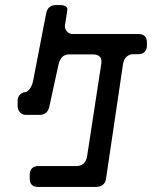

<svg xmlns="http://www.w3.org/2000/svg" viewBox="-20 -639 649 762"><path d="M98 70Q98 103 132 103H358Q397 103 401 69L468 -383Q471 -404 482.5 -414Q494 -424 509 -424H529Q546 -424 554.5 -433.5Q563 -443 563 -457V-471Q563 -504 529 -504H269Q254 -504 245 -515Q236 -526 238 -539L247 -598Q249 -609 240.5 -614Q232 -619 218 -619H203Q169 -619 163 -585L111 -316Q107 -298 97.5 -285.5Q88 -273 79 -273Q69 -273 59.5 -263.5Q50 -254 50 -241V-218Q50 -204 59 -193.5Q68 -183 83 -183H136Q169 -183 176 -217L212 -382Q221 -423 254 -423H351Q367 -423 376 -414Q385 -405 382 -386L326 -21Q323 0 311.5 10Q300 20 285 20H132Q115 20 106.5 29.5Q98 39 98 53Z"/></svg>

Font: WD-XL Lubrifont TC
Style: Regular
Weight: 400
Designer: [WD-XL Lubrifont] Copyright 2020-2022 (c) NightFurySL2001, Skr-ZERO; [ZCOOL QingKe HuangYou] Copyright 2018-2022 (c) The
Version: Version 2.001;hotconv 1.1.1;makeotfexe 2.6.0